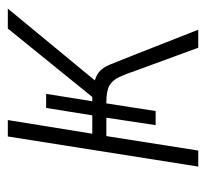

<svg xmlns="http://www.w3.org/2000/svg" viewBox="-38 -489 527 491"><g transform="rotate(-90 225.5 -243.5)"><path d="M45 0 122 -487H164L129 -271H176L195 -389H231L212 -271H223L398 -487H449L260 -258L247 -269Q274 -264 286 -254.5Q298 -245 306 -225.5Q314 -206 329 -168L395 0H349L291 -158Q282 -185 274 -202Q266 -219 252.5 -227Q239 -235 210 -235H197L209 -250L187 -109H151L170 -235H123L86 0Z"/></g></svg>

Font: Nunito Sans 10pt Condensed ExtraLight
Style: Italic
Weight: 250
Width: 3
Italic angle: -9°
Designer: Vernon Adams
Foundry: Vernon Adams
Version: Version 3.101;gftools[0.9.27]